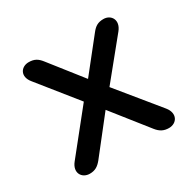

<svg xmlns="http://www.w3.org/2000/svg" viewBox="-117 -622 768 756"><g transform="rotate(-30 267.0 -244.5)"><path d="M88 6C113 6 127 -4 142 -22L267 -181L393 -22C408 -3 424 6 448 6C484 6 506 -29 476 -66L325 -251L465 -423C495 -460 473 -495 438 -495C413 -495 399 -486 384 -467L268 -321L153 -467C138 -486 124 -495 98 -495C63 -495 40 -461 71 -424L209 -252L60 -66C30 -29 52 6 88 6Z"/></g></svg>

Font: Nunito SemiBold
Style: Regular
Weight: 600
Designer: Vernon Adams
Foundry: Vernon Adams
Version: Version 3.602